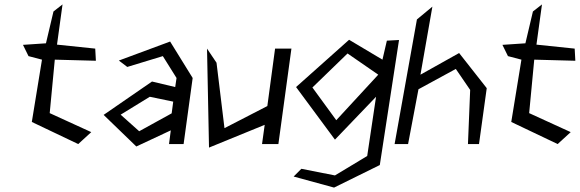

<svg xmlns="http://www.w3.org/2000/svg" viewBox="-20 -652 2624 869"><path d="M334 0 393 -54 205 -140 228 -382 414 -377 411 -432 238 -450 263 -632 222 -600 188 -456 84 -449 109 -398 170 -382 124 -100Z M518 -378 556 -349 717 -398 779 -299 773 -258 668 -283 449 -132 597 11 753 -62 745 0H811L852 -299L750 -464ZM610 -58 526 -133 658 -214 764 -192 757 -139Z M926 16 1178 -87 1166 0H1240L1299 -432H1225L1190 -172L996 -72L960 -368L917 -432Z M1502 -108 1394 -256 1553 -410 1692 -314ZM1560 -472 1320 -258 1496 -20 1682 -214 1642 54 1496 142 1344 112 1309 147 1492 197 1699 95 1786 -471 1731 -468 1711 -382Z M1827 0 1874 -248 2043 -340 2108 -245 2098 0H2148L2183 -253L2058 -412L1883 -314L1937 -622L1867 -564L1766 0Z M2504 0 2563 -54 2375 -140 2398 -382 2584 -377 2581 -432 2408 -450 2433 -632 2392 -600 2358 -456 2254 -449 2279 -398 2340 -382 2294 -100Z"/></svg>

Font: Stormblade
Style: Obl
Weight: 400
Designer: Mew Too
Foundry: Cannot Into Space Fonts
Version: Version 0.77